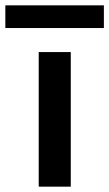

<svg xmlns="http://www.w3.org/2000/svg" viewBox="-78 -699 409 719"><path d="M67 0V-504H187V0ZM-58 -594V-679H311V-594Z"/></svg>

Font: AWOL-DM SemiBold
Style: Regular
Weight: 600
Designer: Colophon Foundry, Jonny Pinhorn, Mikhail Sharanda
Foundry: Colophon Foundry
Version: Version 1.000;Glyphs 3.2.3 (3260)